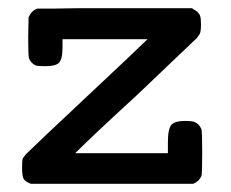

<svg xmlns="http://www.w3.org/2000/svg" viewBox="-20 -451 565 470"><path d="M56 -1Q42 -6 38 -13Q34 -20 34 -41Q34 -59 36 -64Q39 -67 43 -73Q66 -96 192.5 -214.5Q319 -333 341 -355H133V-334Q133 -306 124 -297Q116 -289 91 -289Q71 -289 67 -291Q56 -296 51 -308Q49 -313 49 -361L50 -409Q58 -426 72 -430H78Q83 -430 92.5 -430Q102 -430 115 -430Q128 -430 144.5 -430.5Q161 -431 179 -431Q197 -431 219 -431Q241 -431 262 -431H450Q452 -429 456.5 -426.5Q461 -424 462.5 -422.5Q464 -421 466.5 -418Q469 -415 470 -412Q471 -409 471.5 -403.5Q472 -398 472 -391Q472 -374 469 -368L462 -358Q453 -349 315 -218Q207 -119 164 -76H391V-103Q391 -136 400 -146Q409 -155 433 -155Q451 -155 457 -152Q468 -147 473 -135Q475 -130 475 -78Q475 -25 473 -20Q467 -7 453 -1Z"/></svg>

Font: MathJax_Typewriter
Style: Regular
Weight: 400
Version: Version 1.1